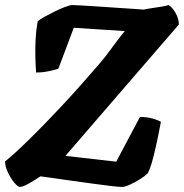

<svg xmlns="http://www.w3.org/2000/svg" viewBox="-35 -740 728 760"><path d="M44 0Q36 0 22 -16.5Q8 -33 -3.5 -57Q-15 -81 -15 -101Q20 -129 77 -184.5Q134 -240 206.5 -317.5Q279 -395 358 -487Q383 -516 408.5 -551.5Q434 -587 459 -617L257 -630L196 -468Q185 -464 159.5 -458.5Q134 -453 108 -453Q106 -478 105 -513Q104 -548 106 -585.5Q108 -623 114 -655Q122 -663 141 -673.5Q160 -684 182.5 -695Q205 -706 224 -713Q243 -720 251 -720Q259 -720 286 -718.5Q313 -717 349.5 -714.5Q386 -712 424 -709.5Q462 -707 492 -705Q522 -703 534 -702Q547 -705 567 -708Q587 -711 606 -714Q625 -717 632 -720Q646 -713 659.5 -689.5Q673 -666 673 -643L224 -123L425 -100L519 -277Q548 -277 570 -270.5Q592 -264 602 -258Q591 -200 582 -160Q573 -120 565.5 -94.5Q558 -69 550 -54Q540 -44 519.5 -31Q499 -18 479 -9Q459 0 449 0Q436 0 402 -4Q368 -8 325 -14Q282 -20 239 -26Q196 -32 165 -36.5Q134 -41 125 -42Q102 -26 78 -13Q54 0 44 0Z"/></svg>

Font: Texturina 12pt Black
Style: Italic
Weight: 900
Italic angle: -11°
Designer: Guillermo Torres Carreño
Foundry: Omnibus-Type
Version: Version 1.002